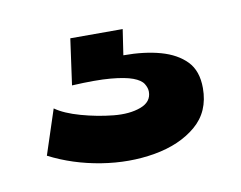

<svg xmlns="http://www.w3.org/2000/svg" viewBox="-38 -55 372 296"><g transform="rotate(-10 147.5 93.0)"><path d="M20 164 43 94Q57 104 82 111Q107 118 132 120.5Q157 123 174.5 116.5Q192 110 192 94Q192 88 188 81.5Q184 75 172 70.5Q160 66 137.5 64Q115 62 77 64L87 -8H169L163 32Q196 32 221 39Q246 46 260.5 61Q275 76 275 103Q275 140 249.5 161.5Q224 183 184 190Q144 197 100.5 190Q57 183 20 164Z"/></g></svg>

Font: Bricolage Grotesque 96pt ExtraBold 96pt SemiBold
Style: Regular
Weight: 600
Version: Version 1.001;gftools[0.9.33.dev8+g029e19f]